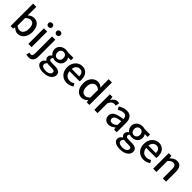

<svg xmlns="http://www.w3.org/2000/svg" viewBox="433 -2677 4804 4804"><g transform="rotate(45 2835.0 -275.0)"><path d="M343 14Q306 14 266.5 -4.5Q227 -23 192 -57H188L178 0H87V-797H202V-586L198 -492Q234 -524 276.5 -544Q319 -564 362 -564Q466 -564 523 -488Q580 -412 580 -284Q580 -190 546.5 -123Q513 -56 459 -21Q405 14 343 14ZM321 -83Q381 -83 421 -134.5Q461 -186 461 -282Q461 -368 431 -418Q401 -468 332 -468Q300 -468 268 -451Q236 -434 202 -401V-132Q234 -105 265 -94Q296 -83 321 -83Z M716 0V-551H831V0ZM774 -653Q742 -653 722 -672Q702 -691 702 -723Q702 -753 722 -772Q742 -791 774 -791Q806 -791 825.5 -772Q845 -753 845 -723Q845 -691 825.5 -672Q806 -653 774 -653Z M954 236Q926 236 905 232Q884 228 869 222L890 136Q901 139 914 142Q927 145 940 145Q978 145 991 118Q1004 91 1004 43V-551H1120V41Q1120 98 1104 142Q1088 186 1051.5 211Q1015 236 954 236ZM1061 -653Q1030 -653 1010 -672Q990 -691 990 -723Q990 -753 1010 -772Q1030 -791 1061 -791Q1093 -791 1113 -772Q1133 -753 1133 -723Q1133 -691 1113 -672Q1093 -653 1061 -653Z M1482 247Q1416 247 1364 230.5Q1312 214 1282.5 182Q1253 150 1253 102Q1253 67 1274 36Q1295 5 1333 -18V-22Q1312 -36 1297.5 -58.5Q1283 -81 1283 -114Q1283 -147 1302 -173.5Q1321 -200 1345 -216V-220Q1317 -242 1294.5 -280Q1272 -318 1272 -367Q1272 -429 1301.5 -473Q1331 -517 1379.5 -540.5Q1428 -564 1485 -564Q1508 -564 1528.5 -560Q1549 -556 1565 -551H1760V-464H1656Q1671 -447 1681 -421Q1691 -395 1691 -364Q1691 -304 1663.5 -261.5Q1636 -219 1589.5 -196.5Q1543 -174 1485 -174Q1446 -174 1408 -190Q1395 -179 1386.5 -166Q1378 -153 1378 -133Q1378 -109 1398 -94Q1418 -79 1470 -79H1572Q1669 -79 1719 -47.5Q1769 -16 1769 54Q1769 107 1734 151Q1699 195 1634.5 221Q1570 247 1482 247ZM1485 -249Q1528 -249 1558.5 -280.5Q1589 -312 1589 -367Q1589 -422 1559 -452.5Q1529 -483 1485 -483Q1442 -483 1411.5 -453Q1381 -423 1381 -367Q1381 -312 1411.5 -280.5Q1442 -249 1485 -249ZM1498 171Q1570 171 1613.5 141Q1657 111 1657 73Q1657 38 1631 25.5Q1605 13 1555 13H1472Q1453 13 1434 11Q1415 9 1398 5Q1373 23 1362.5 43.5Q1352 64 1352 85Q1352 125 1391 148Q1430 171 1498 171Z M2084 14Q2009 14 1948 -20.5Q1887 -55 1851 -119.5Q1815 -184 1815 -275Q1815 -365 1851 -429.5Q1887 -494 1944.5 -529Q2002 -564 2066 -564Q2139 -564 2189 -531.5Q2239 -499 2265 -440.5Q2291 -382 2291 -304Q2291 -287 2289 -271.5Q2287 -256 2285 -245H1928Q1935 -166 1981 -121.5Q2027 -77 2098 -77Q2135 -77 2167 -88Q2199 -99 2229 -118L2269 -45Q2232 -20 2184.5 -3Q2137 14 2084 14ZM1927 -325H2191Q2191 -396 2159.5 -434.5Q2128 -473 2068 -473Q2016 -473 1975.5 -435Q1935 -397 1927 -325Z M2609 14Q2506 14 2444.5 -62Q2383 -138 2383 -275Q2383 -365 2416.5 -429.5Q2450 -494 2503.5 -529Q2557 -564 2618 -564Q2666 -564 2699.5 -547.5Q2733 -531 2766 -502L2762 -593V-797H2877V0H2783L2773 -62H2770Q2739 -31 2697.5 -8.5Q2656 14 2609 14ZM2637 -83Q2672 -83 2702 -99Q2732 -115 2762 -150V-418Q2731 -446 2701.5 -457Q2672 -468 2641 -468Q2603 -468 2571.5 -445Q2540 -422 2521 -379Q2502 -336 2502 -276Q2502 -183 2537.5 -133Q2573 -83 2637 -83Z M3050 0V-551H3144L3154 -452H3156Q3185 -505 3226.5 -534.5Q3268 -564 3313 -564Q3333 -564 3347 -561Q3361 -558 3374 -553L3354 -452Q3339 -457 3327 -459Q3315 -461 3298 -461Q3264 -461 3227.5 -434.5Q3191 -408 3165 -342V0Z M3561 14Q3490 14 3444.5 -29.5Q3399 -73 3399 -146Q3399 -235 3477.5 -283.5Q3556 -332 3728 -351Q3728 -383 3718.5 -410Q3709 -437 3686.5 -453.5Q3664 -470 3623 -470Q3580 -470 3539.5 -453.5Q3499 -437 3464 -414L3421 -492Q3464 -519 3520.5 -541.5Q3577 -564 3643 -564Q3746 -564 3794.5 -502.5Q3843 -441 3843 -331V0H3749L3740 -63H3736Q3699 -31 3655 -8.5Q3611 14 3561 14ZM3596 -78Q3632 -78 3663 -95Q3694 -112 3728 -143V-277Q3606 -263 3558 -232Q3510 -201 3510 -155Q3510 -114 3534.5 -96Q3559 -78 3596 -78Z M4195 247Q4129 247 4077 230.5Q4025 214 3995.5 182Q3966 150 3966 102Q3966 67 3987 36Q4008 5 4046 -18V-22Q4025 -36 4010.5 -58.5Q3996 -81 3996 -114Q3996 -147 4015 -173.5Q4034 -200 4058 -216V-220Q4030 -242 4007.5 -280Q3985 -318 3985 -367Q3985 -429 4014.5 -473Q4044 -517 4092.5 -540.5Q4141 -564 4198 -564Q4221 -564 4241.5 -560Q4262 -556 4278 -551H4473V-464H4369Q4384 -447 4394 -421Q4404 -395 4404 -364Q4404 -304 4376.5 -261.5Q4349 -219 4302.5 -196.5Q4256 -174 4198 -174Q4159 -174 4121 -190Q4108 -179 4099.5 -166Q4091 -153 4091 -133Q4091 -109 4111 -94Q4131 -79 4183 -79H4285Q4382 -79 4432 -47.5Q4482 -16 4482 54Q4482 107 4447 151Q4412 195 4347.5 221Q4283 247 4195 247ZM4198 -249Q4241 -249 4271.5 -280.5Q4302 -312 4302 -367Q4302 -422 4272 -452.5Q4242 -483 4198 -483Q4155 -483 4124.5 -453Q4094 -423 4094 -367Q4094 -312 4124.5 -280.5Q4155 -249 4198 -249ZM4211 171Q4283 171 4326.5 141Q4370 111 4370 73Q4370 38 4344 25.5Q4318 13 4268 13H4185Q4166 13 4147 11Q4128 9 4111 5Q4086 23 4075.5 43.5Q4065 64 4065 85Q4065 125 4104 148Q4143 171 4211 171Z M4797 14Q4722 14 4661 -20.5Q4600 -55 4564 -119.5Q4528 -184 4528 -275Q4528 -365 4564 -429.5Q4600 -494 4657.5 -529Q4715 -564 4779 -564Q4852 -564 4902 -531.5Q4952 -499 4978 -440.5Q5004 -382 5004 -304Q5004 -287 5002 -271.5Q5000 -256 4998 -245H4641Q4648 -166 4694 -121.5Q4740 -77 4811 -77Q4848 -77 4880 -88Q4912 -99 4942 -118L4982 -45Q4945 -20 4897.5 -3Q4850 14 4797 14ZM4640 -325H4904Q4904 -396 4872.5 -434.5Q4841 -473 4781 -473Q4729 -473 4688.5 -435Q4648 -397 4640 -325Z M5133 0V-551H5227L5237 -474H5239Q5277 -512 5321 -538Q5365 -564 5421 -564Q5509 -564 5549.5 -507.5Q5590 -451 5590 -346V0H5475V-332Q5475 -403 5453 -433.5Q5431 -464 5382 -464Q5344 -464 5314.5 -445.5Q5285 -427 5248 -390V0Z"/></g></svg>

Font: Source Han Sans TC Medium
Style: Regular
Weight: 500
Designer: Ryoko NISHIZUKA Ë•øÂ°öÊ∂ºÂ≠ê (kana, bopomofo & ideographs); Paul D. Hunt (Latin, Greek & Cyrillic); Sandoll Communicatio
Foundry: Adobe
Version: Version 2.004;hotconv 1.0.118;makeotfexe 2.5.65603